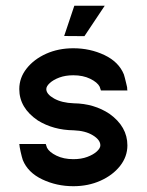

<svg xmlns="http://www.w3.org/2000/svg" viewBox="-20 -641 509 666"><path d="M359.9 -246.1Q421.9 -201.7 421.9 -136.7Q421.9 -97.7 396.5 -65.4Q371.1 -33.2 328.6 -14.2Q286.1 4.9 234.4 4.9Q176.3 4.9 126.5 -18.8Q76.7 -42.5 59.1 -85.9Q57.6 -90.3 55.4 -98.6Q53.2 -106.9 51.3 -115.7Q49.3 -124.5 48.3 -130.9Q47.9 -132.8 47.4 -139.2Q47.4 -140.1 46.9 -140.6V-141.6H138.7L143.1 -128.4Q150.9 -113.3 175.8 -101.1Q200.7 -88.9 234.4 -88.9Q261.7 -88.9 282.7 -96.7Q303.7 -104.5 315.9 -115.7Q328.1 -127 328.1 -136.7Q328.1 -155.8 302.2 -171.6Q276.4 -187.5 235.4 -189Q165 -189.9 111.3 -223.1Q46.9 -266.6 46.9 -332Q46.9 -371.1 72.3 -403.3Q97.7 -435.5 140.1 -454.6Q182.6 -473.6 234.4 -473.6Q292.5 -473.6 342.3 -450Q392.1 -426.3 409.7 -382.8Q411.1 -378.4 413.3 -370.1Q415.5 -361.8 417.5 -353Q419.4 -344.2 420.9 -338.4Q420.9 -335.9 421.4 -329.6Q421.4 -328.6 421.9 -328.1V-327.1H330.1L325.7 -340.3Q317.9 -355.5 293 -367.7Q268.1 -379.9 234.4 -379.9Q207 -379.9 186 -372.1Q165 -364.3 152.8 -353Q140.6 -341.8 140.6 -332Q140.6 -314.5 167.5 -299.3Q194.3 -284.2 235.8 -282.7Q306.6 -281.7 359.9 -246.1ZM237.8 -621.1H343.3L272.9 -515.6L202.6 -516.1Z"/></svg>

Font: Lambda
Style: Regular
Weight: 400
Designer: GGBotNet
Version: 0.22